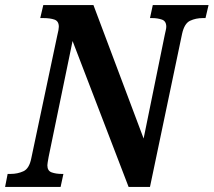

<svg xmlns="http://www.w3.org/2000/svg" viewBox="-40 -734 839 754"><path d="M-20 0 -10 -51H2Q29 -51 52 -61.5Q75 -72 83 -113L185 -595Q188 -607 189.5 -615.5Q191 -624 191 -629Q191 -651 174 -657Q157 -663 130 -663H118L130 -714H327L524 -190L607 -597Q609 -606 611 -615Q613 -624 613 -629Q613 -651 596 -657Q579 -663 557 -663H549L560 -714H779L767 -663H756Q729 -663 706.5 -652.5Q684 -642 675 -601L549 0H465L245 -573L151 -118Q146 -91 146 -85Q146 -63 163 -57Q180 -51 202 -51H209L198 0Z"/></svg>

Font: Noto Serif Condensed
Style: Bold Italic
Weight: 700
Width: 3
Italic angle: -12°
Designer: Monotype Design Team
Foundry: Monotype Imaging Inc.
Version: Version 2.014